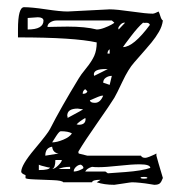

<svg xmlns="http://www.w3.org/2000/svg" viewBox="-20 -500 540 534"><path d="M249 7 260 0Q237 0 236 7H156Q153 2 127 1Q101 0 76 -1Q51 -2 51 -5V-13Q40 -17 39 -22Q39 -41 76 -85Q113 -129 119 -141Q149 -200 199 -282Q204 -291 219.5 -310Q235 -329 242 -344.5Q249 -360 249 -382Q186 -396 30 -396V-418Q30 -480 47 -480Q68 -480 108 -474Q148 -468 168 -468Q174 -468 226.5 -471Q279 -474 285 -474Q304 -474 345.5 -468Q387 -462 405 -462Q408 -462 413.5 -464.5Q419 -467 421 -468Q423 -465 426 -455Q429 -445 433 -443Q431 -427 422 -411.5Q413 -396 401.5 -382Q390 -368 353 -326Q337 -308 320.5 -273Q304 -238 298 -228Q287 -210 251 -158.5Q215 -107 199 -80L198 -78V-76L199 -73L223 -67H372Q375 -61 384 -61Q391 -61 415 -73V-67Q418 -55 433 -5Q429 6 424.5 10Q420 14 409 14Q408 14 396.5 12Q385 10 370.5 8.5Q356 7 347 7Q344 7 322 10.5Q300 14 298 14Q270 14 249 7ZM390 -5Q390 -8 380 -8Q371 -8 371 -6Q371 -3 381 -3Q388 -3 390 -5ZM273 -23 280 -18Q282 -18 328.5 -21.5Q375 -25 398 -33Q398 -43 368 -43Q347 -43 310.5 -39Q274 -35 254 -35Q242 -35 236 -36Q222 -32 217 -23ZM205 -42Q198 -42 191.5 -36Q185 -30 185 -23Q193 -23 202.5 -27Q212 -31 212 -33Q212 -38 205 -42ZM88 -42V-27Q119 -27 119 -35Q119 -34 117 -34Q115 -34 111.5 -35Q108 -36 104 -37Q100 -38 96 -39Q92 -40 90 -41ZM134 -55Q134 -33 125 -30Q132 -30 142 -40Q152 -50 152 -55ZM175 -36Q155 -36 143 -30H175ZM125 -92Q106 -89 106 -67L143 -73Q127 -75 125 -92ZM149 -135Q145 -135 136.5 -122Q128 -109 125 -104Q138 -104 156 -111.5Q174 -119 180 -129Q170 -135 149 -135ZM217 -172Q199 -161 193 -154Q198 -153 199 -153Q218 -153 218 -169ZM196 -198Q167 -198 167 -178L168 -175V-172Q211 -195 211 -196Q209 -196 203 -197Q197 -198 196 -198ZM230 -221Q231 -214 244 -214Q259 -214 267 -234H264Q259 -234 230 -221ZM217 -252Q210 -248 210 -239Q221 -239 223 -246ZM267 -270 285 -264 291 -289Q282 -289 274.5 -284Q267 -279 267 -270ZM273 -308Q241 -308 241 -293Q241 -292 241.5 -291Q242 -290 242 -289L280 -308ZM285 -363Q279 -359 279 -351H285ZM378 -437Q364 -425 344.5 -399.5Q325 -374 322 -369Q351 -369 397 -431Q395 -435 392 -436Q389 -437 384.5 -436.5Q380 -436 378 -437ZM112 -425Q115 -425 135 -425.5Q155 -426 168 -426Q218 -426 249 -418Q258 -418 270 -422.5Q282 -427 290 -431.5Q298 -436 298 -437L291 -443H137Q128 -443 120 -438Q112 -433 112 -425ZM326 -437Q320 -437 314.5 -431Q309 -425 309 -421Q309 -420 310 -418L328 -437ZM57 -450V-418Q101 -418 101 -443Q100 -452 85 -452Q80 -452 71 -451Q62 -450 57 -450Z"/></svg>

Font: CabinSketch
Style: Regular
Weight: 400
Designer: Pablo Impallari
Foundry: Pablo Impallari. www.impallari.com Igino Marini. www.ikern.com
Version: Version 1.002